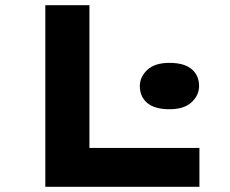

<svg xmlns="http://www.w3.org/2000/svg" viewBox="-20 -720 888 740"><path d="M154.7 0V-700H324.7V-149.9H748.6V0ZM633.1 -299Q576.1 -299 547.5 -323.2Q518.9 -347.5 518.9 -388.4Q518.9 -423.7 547.8 -450.7Q576.6 -477.7 633.1 -477.7Q690.1 -477.7 718.7 -453.5Q747.3 -429.2 747.3 -388.4Q747.3 -353 718.5 -326Q689.6 -299 633.1 -299Z"/></svg>

Font: Lexend Tera
Style: Regular
Weight: 400
Designer: Bonnie Shaver-Troup, Thomas Jockin
Foundry: Lexend
Version: Version 1.007